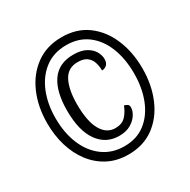

<svg xmlns="http://www.w3.org/2000/svg" viewBox="-164 -879 1033 1044"><g transform="rotate(-30 352.5 -357.5)"><path d="M353 10Q281 10 225.5 -19Q170 -48 131.5 -98.5Q93 -149 73 -215.5Q53 -282 53 -358Q53 -461 89 -544Q125 -627 192.5 -676Q260 -725 354 -725Q449 -725 515 -676Q581 -627 616 -544Q651 -461 651 -358Q651 -255 615.5 -171.5Q580 -88 513.5 -39Q447 10 353 10ZM356 -40Q433 -40 487 -81.5Q541 -123 569.5 -195Q598 -267 598 -358Q598 -450 569.5 -521.5Q541 -593 486.5 -634Q432 -675 354 -675Q276 -675 220.5 -633.5Q165 -592 135.5 -520.5Q106 -449 106 -359Q106 -267 136 -195Q166 -123 222.5 -81.5Q279 -40 356 -40ZM359 -103Q277 -103 229 -170Q181 -237 181 -364Q181 -482 225.5 -546.5Q270 -611 362 -611Q410 -611 440 -594.5Q470 -578 484 -554Q498 -530 498 -506Q498 -481 485 -469.5Q472 -458 455 -458Q455 -486 447 -510Q439 -534 419 -549Q399 -564 362 -564Q300 -564 272.5 -511Q245 -458 245 -366Q245 -260 276 -205Q307 -150 362 -150Q404 -150 427 -174.5Q450 -199 463 -234Q477 -230 484 -224.5Q491 -219 491 -205Q491 -185 476 -161Q461 -137 432 -120Q403 -103 359 -103Z"/></g></svg>

Font: Noto Serif Lao ExtraCondensed Black
Style: Regular
Weight: 900
Width: 2
Designer: Monotype Design Team
Foundry: Monotype Imaging Inc.
Version: Version 2.003; ttfautohint (v1.8.4.7-5d5b)